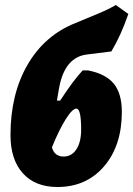

<svg xmlns="http://www.w3.org/2000/svg" viewBox="-20 -740 534 769"><path d="M210 9Q121 9 71.5 -46Q22 -101 22 -199Q22 -363 90.5 -481Q159 -599 283 -648L379 -688Q413 -702 444 -720L494 -684Q464 -597 426 -534L330 -522Q238 -512 216 -384L208 -337H221Q272 -416 311 -458H333Q404 -444 436 -404.5Q468 -365 468 -292Q468 -157 397 -74Q326 9 210 9ZM286 -305Q270 -305 243.5 -263Q217 -221 188 -150Q198 -113 235 -113Q267 -113 286 -142Q305 -171 305 -221Q305 -305 286 -305Z"/></svg>

Font: Alegreya Sans Black
Style: Italic
Weight: 900
Italic angle: -7°
Designer: Juan Pablo del Peral
Foundry: Huerta Tipografica
Version: Version 2.007